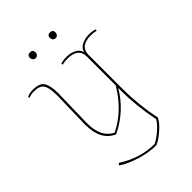

<svg xmlns="http://www.w3.org/2000/svg" viewBox="-249 -744 1061 1061"><g transform="rotate(-45 281.5 -213.5)"><path d="M413 -403V-138Q413 -13 439 112Q427 139 390.5 171Q354 203 325 215Q271 215 208 196.5Q145 178 100 148L109 137Q212 203 323 203Q349 191 381.5 163Q414 135 426 112Q400 -18 400 -138V-158Q331 -42 210 15Q127 -22 127 -142Q127 -147 127 -151L132 -360Q132 -367 132 -374Q132 -423 118.5 -448.5Q105 -474 56 -474Q30 -474 17 -466L11 -473Q26 -485 59 -485Q113 -485 129 -456.5Q145 -428 145 -373Q145 -367 145 -360L140 -151Q140 -145 140 -139Q140 -33 211 3Q327 -54 400 -178V-403Q400 -471 314 -471Q296 -471 274 -466L272 -475Q290 -482 320 -482Q350 -482 375.5 -469Q401 -456 406 -430Q411 -456 437 -469Q463 -482 493 -482Q523 -482 541 -475L539 -466Q517 -471 499 -471Q413 -471 413 -403ZM216 -620Q216 -611 210 -604Q204 -597 194 -597Q184 -597 178 -604Q172 -611 172 -620Q172 -642 194 -642Q216 -642 216 -620ZM372 -620Q372 -611 366 -604Q360 -597 350 -597Q340 -597 334 -604Q328 -611 328 -620Q328 -642 350 -642Q372 -642 372 -620Z"/></g></svg>

Font: Almendra Display
Style: Regular
Weight: 400
Designer: Ana Sanfelippo
Foundry: Ana Sanfelippo
Version: Version 1.004